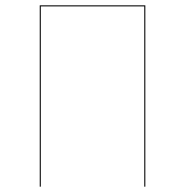

<svg xmlns="http://www.w3.org/2000/svg" viewBox="-20 -700 694 720"><path d="M525 0H521V-676H133V0H129V-680H525Z"/></svg>

Font: FiraGO Four
Style: Regular
Weight: 100
Designer: bBox Type
Foundry: bBox Type GmbH
Version: Version 1.001